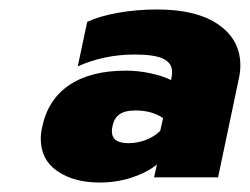

<svg xmlns="http://www.w3.org/2000/svg" viewBox="-20 -734 527 405"><path d="M66 -441Q66 -453 69 -466Q81 -524 126 -554.5Q171 -585 246 -585Q271 -585 297 -579.5Q323 -574 341 -565L342 -572Q343 -576 343 -582Q343 -601 324.5 -610Q306 -619 264 -619Q200 -619 144 -594L164 -688Q190 -700 229 -707Q268 -714 312 -714Q395 -714 441 -682Q487 -650 487 -596Q487 -583 484 -569L440 -360H305L311 -387Q290 -370 258 -359.5Q226 -349 190 -349Q136 -349 101 -373Q66 -397 66 -441ZM318 -458 324 -485Q300 -501 266 -501Q243 -501 231.5 -492.5Q220 -484 217 -466Q216 -463 216 -457Q216 -432 251 -432Q270 -432 288 -439Q306 -446 318 -458Z"/></svg>

Font: Prompt ExtraBold
Style: Italic
Weight: 800
Italic angle: -12°
Designer: Katatrad Team
Foundry: CadsonDemak
Version: Version 1.001